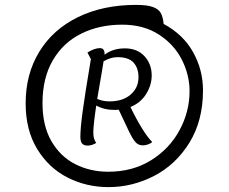

<svg xmlns="http://www.w3.org/2000/svg" viewBox="-20 -916 936 786"><path d="M811 -546Q811 -422 755.5 -332Q700 -242 611 -196Q522 -150 424 -150Q334 -150 257 -189Q180 -228 132.5 -305.5Q85 -383 85 -493Q85 -613 141 -704.5Q197 -796 299.5 -846Q402 -896 537 -896Q582 -896 605.5 -887.5Q629 -879 638 -863Q647 -847 650 -818Q730 -775 770.5 -702.5Q811 -630 811 -546ZM756 -543Q756 -609 724.5 -671.5Q693 -734 630.5 -774.5Q568 -815 480 -815Q387 -815 313 -778.5Q239 -742 196.5 -669.5Q154 -597 154 -494Q154 -401 190.5 -338Q227 -275 288 -244Q349 -213 423 -213Q523 -213 598.5 -260Q674 -307 715 -383Q756 -459 756 -543ZM603 -335Q598 -329 586.5 -325Q575 -321 566 -321Q551 -321 541.5 -328Q532 -335 521 -353.5Q510 -372 492 -412L466 -467Q461 -466 449 -466Q406 -466 374 -484Q362 -403 362 -373Q362 -346 374 -331Q356 -320 339 -320Q323 -320 316 -328.5Q309 -337 309 -356Q309 -390 318 -457.5Q327 -525 352 -674L338 -701Q367 -719 389 -719Q408 -719 408 -696V-692Q442 -718 491 -718Q542 -718 571.5 -686Q601 -654 601 -607Q601 -568 578.5 -531.5Q556 -495 514 -478Q538 -428 562 -389.5Q586 -351 603 -335ZM547 -600Q547 -637 527 -659.5Q507 -682 461 -682Q433 -682 404 -665Q398 -626 397 -622Q385 -553 378 -511Q401 -501 428 -501Q483 -501 515 -529Q547 -557 547 -600Z"/></svg>

Font: Lemonada Light
Style: Regular
Weight: 300
Designer: Mohamed Gaber (Arabic) Eduardo Tunni (Latin)
Foundry: Kief Type Foundry
Version: Version 3.006